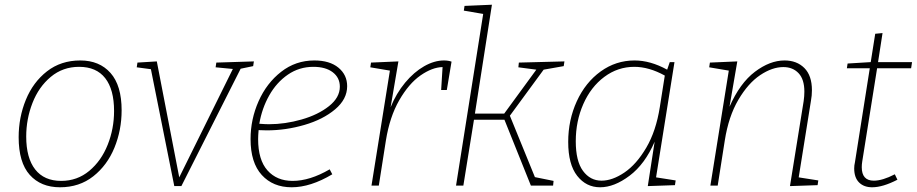

<svg xmlns="http://www.w3.org/2000/svg" viewBox="-20 -786 3882 813"><path d="M495 -319Q495 -235 464.5 -160.5Q434 -86 375 -39.5Q316 7 234 7Q153 7 106 -45.5Q59 -98 59 -205Q59 -289 89.5 -363.5Q120 -438 179 -484Q238 -530 320 -530Q401 -530 448 -477Q495 -424 495 -319ZM91 -208Q91 -117 129 -68.5Q167 -20 239 -20Q307 -20 358 -62.5Q409 -105 436 -173Q463 -241 463 -316Q463 -407 425.5 -455Q388 -503 315 -503Q246 -503 195 -460.5Q144 -418 117.5 -350Q91 -282 91 -208Z M896 -521 1055 -526 1052 -506 999 -495 748 2H718L619 -493L559 -501L562 -521L644 -526L739 -35L966 -494L893 -501Z M1075 -235Q1073 -211 1073 -197Q1073 -109 1112.5 -64.5Q1152 -20 1219 -20Q1292 -20 1376 -69L1387 -48Q1295 7 1215 7Q1136 7 1088.5 -45Q1041 -97 1041 -197Q1041 -281 1075 -357.5Q1109 -434 1170.5 -482Q1232 -530 1311 -530Q1376 -530 1413 -499.5Q1450 -469 1450 -421Q1450 -366 1399 -323Q1348 -280 1269 -257Q1190 -234 1110 -234ZM1078 -262Q1104 -260 1119 -260Q1187 -260 1257 -280Q1327 -300 1373 -336.5Q1419 -373 1419 -419Q1419 -457 1389 -480Q1359 -503 1307 -503Q1247 -503 1199 -470Q1151 -437 1120 -382Q1089 -327 1078 -262Z M1892 -525 1872 -405H1848L1854 -502Q1810 -501 1760.5 -466.5Q1711 -432 1670.5 -361.5Q1630 -291 1614 -191L1584 0H1553L1631 -487L1548 -501L1551 -521L1667 -526L1634 -332Q1658 -391 1695.5 -436Q1733 -481 1776 -505.5Q1819 -530 1860 -530Q1878 -530 1892 -525Z M2367 -506 2282 -491 2139 -296 2245 -36 2324 -20 2322 0H2228L2116 -279H1987L1942 0H1911L2026 -727L1944 -741L1947 -761L2063 -766L1991 -305H2115L2251 -491L2175 -501L2177 -521L2370 -526Z M2758 -35 2841 -22 2838 -2 2723 2 2752 -186Q2711 -91 2646 -42Q2581 7 2521 7Q2462 7 2424 -41.5Q2386 -90 2386 -185Q2386 -278 2422.5 -357.5Q2459 -437 2523.5 -483.5Q2588 -530 2667 -530Q2734 -530 2805 -491L2816 -523H2836ZM2774 -333 2795 -466Q2728 -503 2666 -503Q2596 -503 2539 -460.5Q2482 -418 2450 -345.5Q2418 -273 2418 -188Q2418 -104 2448.5 -62.5Q2479 -21 2527 -21Q2573 -21 2624 -55.5Q2675 -90 2716.5 -160.5Q2758 -231 2774 -333Z M3362 -35 3445 -22 3442 -2 3325 2 3383 -358Q3386 -379 3386 -398Q3386 -450 3361.5 -476Q3337 -502 3297 -502Q3250 -502 3199 -468Q3148 -434 3106.5 -363.5Q3065 -293 3049 -191L3019 0H2988L3066 -487L2983 -501L2986 -521L3102 -526L3069 -334Q3113 -434 3176.5 -482Q3240 -530 3302 -530Q3354 -530 3386 -498Q3418 -466 3418 -404Q3418 -381 3414 -360Z M3694 -497 3631 -102Q3629 -90 3629 -78Q3629 -21 3680 -21Q3717 -21 3769 -48L3780 -25Q3718 7 3673 7Q3638 7 3617.5 -13.5Q3597 -34 3597 -73Q3597 -86 3600 -98L3663 -497H3566L3569 -517L3667 -523L3686 -643L3717 -646L3698 -523H3842L3838 -497Z"/></svg>

Font: Bitter Pro ExtraLight
Style: Italic
Weight: 275
Italic angle: -9°
Designer: Sol Matas, and Bitter project Authors
Foundry: Sol Matas
Version: Version 1.010